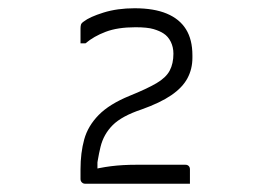

<svg xmlns="http://www.w3.org/2000/svg" viewBox="-20 -817 640 465"><path d="M440 -372Q437 -372 418.5 -372Q400 -372 372 -372Q344 -372 313 -372Q282 -372 254.5 -372Q227 -372 208 -372Q189 -372 186 -372Q183 -372 180.5 -373.5Q178 -375 176.5 -377.5Q175 -380 175 -383V-407Q175 -447 184 -479.5Q193 -512 219 -538.5Q245 -565 294 -585Q336 -602 359 -615.5Q382 -629 391 -646Q400 -663 400 -687Q400 -703 393.5 -716Q387 -729 376 -736Q367 -742 352 -746.5Q337 -751 308 -751Q265 -751 236 -740Q207 -729 187 -712H175Q175 -716 175 -721Q175 -726 175 -730.5Q175 -735 175 -739.5Q175 -744 175 -748Q175 -753 176 -757Q177 -761 183 -765Q197 -776 230.5 -786.5Q264 -797 306 -797Q353 -797 384 -784Q415 -771 430.5 -746Q446 -721 446 -683V-677Q446 -650 434 -627.5Q422 -605 395 -586.5Q368 -568 323 -552Q275 -536 253 -514Q231 -492 223.5 -461.5Q216 -431 211 -387L216 -451V-379L191 -403Q221 -411 249 -414.5Q277 -418 311 -418H429Q434 -418 437 -415Q440 -412 440 -407Q440 -403 440 -398.5Q440 -394 440 -389.5Q440 -385 440 -380.5Q440 -376 440 -372Z"/></svg>

Font: Recursive Monospace Light
Style: Regular
Weight: 300
Version: Version 1.047